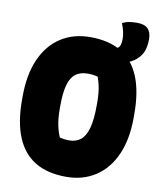

<svg xmlns="http://www.w3.org/2000/svg" viewBox="-93 -909 835 1002"><g transform="rotate(10 325.0 -408.0)"><path d="M326 -720Q424 -720 489.5 -680.5Q555 -641 587.5 -562Q620 -483 620 -365V-346Q620 -230 583.5 -148Q547 -66 480.5 -23Q414 20 326 20Q226 20 160.5 -20Q95 -60 62.5 -139Q30 -218 30 -335V-354Q30 -469 66 -551Q102 -633 168.5 -676.5Q235 -720 326 -720ZM232 -324Q232 -272 240 -235.5Q248 -199 259 -176Q272 -173 283.5 -171.5Q295 -170 310 -170Q345 -170 369.5 -189.5Q394 -209 406.5 -254Q419 -299 419 -377V-390Q419 -418 416.5 -442Q414 -466 409 -486Q404 -506 398 -523Q384 -527 372 -528.5Q360 -530 344 -530Q305 -530 280 -511Q255 -492 243.5 -449.5Q232 -407 232 -337ZM474 -820Q489 -829 508.5 -832.5Q528 -836 552 -836Q592 -836 610 -817Q628 -798 628 -762Q628 -719 614.5 -690.5Q601 -662 572 -642Q555 -631 537.5 -624.5Q520 -618 503.5 -615Q487 -612 472 -612Q468 -612 463.5 -612Q459 -612 454 -612Q454 -619 454 -627.5Q454 -636 454 -645.5Q454 -655 454 -665Q454 -675 454 -684Q460 -684 466.5 -686.5Q473 -689 479 -693Q485 -698 488.5 -709.5Q492 -721 492 -741Q492 -758 487.5 -778.5Q483 -799 474 -820Z"/></g></svg>

Font: Recursive Casual Black
Style: Regular
Weight: 900
Version: Version 1.047